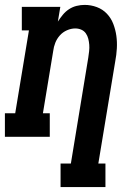

<svg xmlns="http://www.w3.org/2000/svg" viewBox="-39 -558 559 783"><path d="M208 205V109H250L321 -323Q323 -336 324.5 -349.5Q326 -363 325 -375.5Q324 -388 321 -400Q318 -412 311 -422Q304 -432 292.5 -437Q281 -442 268 -442Q251 -442 234 -434.5Q217 -427 205 -413.5Q193 -400 186.5 -383.5Q180 -367 178 -350L136 -96H164V0H-19V-96H23L79 -434H50V-530H207L197 -470Q206 -484 217 -497.5Q228 -511 242.5 -520.5Q257 -530 273.5 -534Q290 -538 306 -538Q332 -538 356 -529Q380 -520 397 -502Q414 -484 423 -460.5Q432 -437 435.5 -412Q439 -387 437.5 -360.5Q436 -334 431 -308L362 109H391V205Z"/></svg>

Font: Iosevka Slab Oblique
Style: Bold
Weight: 700
Italic angle: -9°
Monospace: yes
Designer: Belleve Invis
Foundry: Belleve Invis
Version: Version 11.1.1; ttfautohint (v1.8.3)